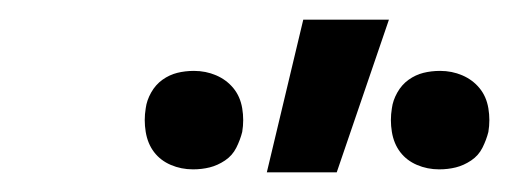

<svg xmlns="http://www.w3.org/2000/svg" viewBox="-20 -775 540 195"><path d="M426 -603Q414 -603 403.5 -607.5Q393 -612 386.5 -620.5Q380 -629 378 -641Q376 -653 378 -665Q379 -673 383.5 -681Q388 -689 395 -694Q402 -699 410 -701Q418 -703 427 -703Q439 -703 449.5 -698.5Q460 -694 467 -685.5Q474 -677 476 -665Q478 -653 476 -641Q474 -633 470 -625Q466 -617 458.5 -612Q451 -607 443 -605Q435 -603 426 -603ZM176 -603Q164 -603 153.5 -607.5Q143 -612 136.5 -620.5Q130 -629 128 -641Q126 -653 128 -665Q129 -673 133.5 -681Q138 -689 145 -694Q152 -699 160 -701Q168 -703 177 -703Q189 -703 199.5 -698.5Q210 -694 217 -685.5Q224 -677 226 -665Q228 -653 226 -641Q224 -633 220 -625Q216 -617 208.5 -612Q201 -607 193 -605Q185 -603 176 -603ZM251 -600 288 -755H375L322 -600Z"/></svg>

Font: Iosevka Term Curly Md Obl
Style: Regular
Weight: 500
Italic angle: -9°
Designer: Belleve Invis
Foundry: Belleve Invis
Version: Version 32.3.0